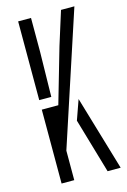

<svg xmlns="http://www.w3.org/2000/svg" viewBox="-122 -858 606 915"><g transform="rotate(-15 181.0 -400.0)"><path d="M64 0V-364.5H145.5L223.5 -634.5L275.5 -800H341.5L126.5 -145.5V0ZM64 -411.5V-800H127.5V-633L123.5 -411.5ZM291 0 212 -270.5 246.5 -368 355.5 0Z"/></g></svg>

Font: Big Shoulders Stencil Text Light
Style: Regular
Weight: 300
Designer: Patric King
Foundry: XO Type Co
Version: Version 1.000